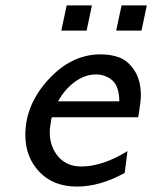

<svg xmlns="http://www.w3.org/2000/svg" viewBox="-20 -686 566 714"><path d="M74.2 -184.1Q74.2 -296.9 160.2 -390.4Q246.1 -483.9 354 -483.9Q392.1 -483.9 423.6 -472.4Q455.1 -460.9 479.5 -424.6Q503.9 -388.2 503.9 -330.1Q503.9 -310.1 494.1 -250H172.9Q171.9 -249 170.4 -240Q168.9 -231 167 -218Q165 -205.1 165 -195.8Q165 -140.6 196.5 -103.8Q228 -66.9 282.2 -66.9Q361.3 -66.9 454.1 -124L443.8 -43Q352.1 7.8 266.1 7.8Q178.2 7.8 126.2 -47.1Q74.2 -102.1 74.2 -184.1ZM195.8 -309.1H423.8Q422.9 -366.2 397 -387.7Q371.1 -409.2 336.9 -409.2Q295.9 -409.2 258.3 -381.6Q220.7 -354 195.8 -309.1ZM208 -572.3 228 -666H321.8L302.2 -572.3ZM412.1 -572.3 432.1 -666H525.9L506.3 -572.3Z"/></svg>

Font: CMU Bright
Style: SemiBoldOblique
Weight: 600
Italic angle: -12°
Version: Version 0.7.0